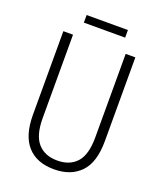

<svg xmlns="http://www.w3.org/2000/svg" viewBox="-154 -937 877 1045"><g transform="rotate(20 284.5 -415.0)"><path d="M493 -230Q493 -105 437 -47.5Q381 10 284 10Q184 10 130 -50Q76 -110 76 -230V-714H132V-231Q132 -132 172 -86.5Q212 -41 285 -41Q357 -41 397 -85.5Q437 -130 437 -230V-714H493ZM404 -840V-796H165V-840Z"/></g></svg>

Font: Noto Sans Khmer UI Condensed Light
Style: Regular
Weight: 300
Width: 3
Designer: Danh Hong and the Monotype Design Team
Foundry: Monotype Imaging Inc.
Version: Version 2.002; ttfautohint (v1.8.4.7-5d5b)